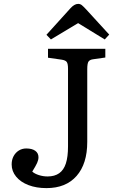

<svg xmlns="http://www.w3.org/2000/svg" viewBox="-20 -954 597 988"><path d="M219 14Q167 14 126.5 -1.5Q86 -17 63 -45Q40 -73 40 -108Q40 -132 50 -150.5Q60 -169 77 -179.5Q94 -190 115 -190Q145 -190 161.5 -178Q178 -166 178 -145Q178 -131 171 -115.5Q164 -100 146 -71Q158 -60 180 -53Q202 -46 225 -46Q261 -46 284.5 -62.5Q308 -79 319 -113Q330 -147 330 -201V-600Q330 -626 323.5 -635Q317 -644 297 -647L227 -657V-703H522V-658L459 -649Q443 -647 436 -638Q429 -629 429 -598V-224Q429 -111 374 -48.5Q319 14 219 14ZM242 -751 219 -775 343 -912Q352 -922 362 -928Q372 -934 382 -934Q393 -934 401 -927.5Q409 -921 423 -906L542 -776L519 -751L382 -835Z"/></svg>

Font: Literata 18pt
Style: Regular
Weight: 400
Designer: Latin by Veronika Burian and Jose Scaglione. Greek by Irene Vlachou. Cyrillic by Vera Evstafieva.
Foundry: TypeTogether
Version: Version 3.103;gftools[0.9.29]